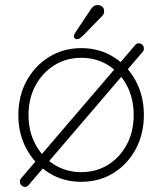

<svg xmlns="http://www.w3.org/2000/svg" viewBox="-20 -704 637 754"><path d="M78 30Q71 30 64.5 24Q58 18 58 10Q58 2 63 -4L510 -526Q516 -534 525 -534Q533 -534 539 -528Q545 -522 545 -514Q545 -505 540 -500L93 22Q87 30 78 30ZM545 -252Q545 -178 513 -118.5Q481 -59 425.5 -24.5Q370 10 299 10Q229 10 173 -24.5Q117 -59 84.5 -118.5Q52 -178 52 -252Q52 -327 84.5 -386.5Q117 -446 173 -480.5Q229 -515 299 -515Q370 -515 425.5 -480.5Q481 -446 513 -386.5Q545 -327 545 -252ZM505 -252Q505 -317 478.5 -367.5Q452 -418 405.5 -447.5Q359 -477 299 -477Q240 -477 193 -447.5Q146 -418 119 -367.5Q92 -317 92 -252Q92 -188 119 -137.5Q146 -87 193 -57.5Q240 -28 299 -28Q359 -28 405.5 -57.5Q452 -87 478.5 -137.5Q505 -188 505 -252ZM281 -550Q276 -550 273 -554Q270 -558 270 -562Q270 -567 275 -575L337 -668Q340 -673 346.5 -678.5Q353 -684 363 -684Q374 -684 381.5 -678Q389 -672 389 -659Q389 -653 387 -649.5Q385 -646 382 -642L307 -565Q302 -560 295.5 -555Q289 -550 281 -550Z"/></svg>

Font: Quicksand Light Light
Style: Regular
Weight: 300
Version: Version 3.006